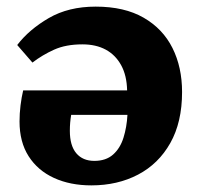

<svg xmlns="http://www.w3.org/2000/svg" viewBox="-20 -547 607 580"><path d="M256 13Q192 13 143 -9.5Q94 -32 66.5 -75Q39 -118 39 -180Q39 -204 42 -228.5Q45 -253 50 -274H364Q363 -319 346 -350Q329 -381 299.5 -397Q270 -413 229 -413Q179 -413 143.5 -397Q108 -381 78 -358L32 -411Q68 -458 127.5 -492.5Q187 -527 269 -527Q356 -527 414 -493.5Q472 -460 501 -402Q530 -344 530 -269Q530 -178 494.5 -115Q459 -52 397 -19.5Q335 13 256 13ZM265 -61Q300 -61 321.5 -80Q343 -99 353 -131Q363 -163 365 -200H195Q193 -188 192 -176.5Q191 -165 191 -152Q191 -107 210.5 -84Q230 -61 265 -61Z"/></svg>

Font: Literata 18pt
Style: Bold
Weight: 700
Designer: Latin by Veronika Burian and Jose Scaglione. Greek by Irene Vlachou. Cyrillic by Vera Evstafieva.
Foundry: TypeTogether
Version: Version 3.103;gftools[0.9.29]